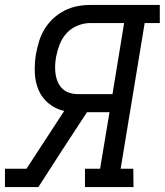

<svg xmlns="http://www.w3.org/2000/svg" viewBox="-26 -755 665 775"><path d="M-6 0V-74H81L233 -307Q198 -315 170.5 -337.5Q143 -360 129.5 -392Q116 -424 114.5 -461Q113 -498 119 -536Q124 -562 131.5 -587.5Q139 -613 153.5 -637Q168 -661 189 -680.5Q210 -700 235 -712.5Q260 -725 286 -730Q312 -735 338 -735H619V-662H558L461 -74H512L513 0H317V-74H378L416 -302H325L225 -149L129 0ZM428 -375 475 -662H338Q313 -662 287 -651.5Q261 -641 242.5 -620.5Q224 -600 214.5 -575Q205 -550 200 -524Q197 -506 196.5 -488.5Q196 -471 198.5 -454.5Q201 -438 208 -422.5Q215 -407 227 -396Q239 -385 255.5 -380Q272 -375 290 -375Z"/></svg>

Font: Iosevka Etoile
Style: Italic
Weight: 400
Italic angle: -9°
Designer: Belleve Invis
Foundry: Belleve Invis
Version: Version 22.1.2; ttfautohint (v1.8.4)